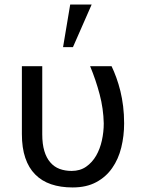

<svg xmlns="http://www.w3.org/2000/svg" viewBox="-20 -822 640 852"><path d="M167.5 -528.3H77.1V-227.1Q77.1 -166 92.3 -121.3Q107.4 -76.7 136.2 -47.9Q165 -18.6 206.8 -4.4Q248.5 9.8 302.2 9.8Q363.8 9.8 407.2 -13.7Q450.7 -37.1 478 -76.7Q505.4 -115.7 518.1 -167.2Q530.8 -218.8 530.8 -274.4Q530.8 -314.5 526.4 -350.3Q522 -386.2 514.2 -418Q506.3 -449.7 496.3 -477.3Q486.3 -504.9 475.1 -528.3H379.9Q405.3 -467.3 422.1 -403.6Q439 -339.8 440.4 -274.4Q440.4 -236.3 432.1 -198.7Q423.8 -161.1 406.7 -131.3Q389.2 -101.1 362.3 -82.3Q335.4 -63.5 297.9 -63.5Q268.6 -63.5 244.4 -72.5Q220.2 -81.5 203.1 -101.6Q186 -121.1 176.8 -151.9Q167.5 -182.6 167.5 -226.1ZM291.5 -801.8 259.8 -612.8H303.7L386.7 -801.8Z"/></svg>

Font: RobotoMono Nerd Font
Style: Regular
Weight: 400
Monospace: yes
Designer: Google
Version: Version 3.000;Nerd Fonts 3.2.1